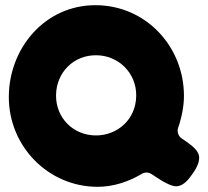

<svg xmlns="http://www.w3.org/2000/svg" viewBox="-20 -720 802 740"><path d="M350 -198C262 -198 195 -266 196 -353C197 -441 264 -508 351 -507C435 -507 506 -440 505 -351C504 -258 431 -198 350 -198ZM747 -119C744 -137 727 -154 700 -173L681 -186C667 -195 661 -213 667 -229C680 -266 689 -311 689 -350C689 -543 540 -700 348 -700C152 -700 14 -533 14 -346C14 -155 167 0 356 0C416 0 474 -19 525 -49C531 -53 538 -55 545 -55C551 -55 558 -53 564 -49L598 -27C613 -18 640 -2 659 -2C687 -2 708 -30 722 -50C742 -78 750 -101 747 -119Z"/></svg>

Font: Periwinkle
Style: Bold
Weight: 700
Version: Version 2.001